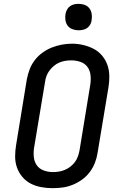

<svg xmlns="http://www.w3.org/2000/svg" viewBox="-20 -974 640 1002"><path d="M254 8Q224 8 194.5 2.5Q165 -3 140 -16Q115 -29 96.5 -51Q78 -73 68.5 -100Q59 -127 59 -157Q59 -187 64 -217L120 -560Q125 -586 134.5 -611.5Q144 -637 161 -659.5Q178 -682 201.5 -699Q225 -716 250.5 -726Q276 -736 302.5 -741Q329 -746 356 -746Q386 -746 415 -739Q444 -732 469 -719Q494 -706 512.5 -684Q531 -662 540.5 -635Q550 -608 550.5 -578Q551 -548 546 -518L489 -175Q485 -149 475 -123.5Q465 -98 448 -75.5Q431 -53 408 -36.5Q385 -20 359 -9.5Q333 1 306.5 4.5Q280 8 254 8ZM255 -76Q255 -76 255.5 -76Q256 -76 256 -76Q272 -76 287.5 -78.5Q303 -81 318.5 -87.5Q334 -94 347.5 -104.5Q361 -115 371 -128.5Q381 -142 386.5 -157.5Q392 -173 395 -189L451 -531Q455 -556 452.5 -581Q450 -606 436.5 -624.5Q423 -643 400 -651Q377 -659 352 -659Q336 -659 320.5 -656.5Q305 -654 289.5 -647.5Q274 -641 261 -630Q248 -619 238 -605.5Q228 -592 222.5 -577Q217 -562 215 -546L158 -204Q154 -179 156.5 -154.5Q159 -130 172 -111.5Q185 -93 208 -84.5Q231 -76 255 -76ZM390 -816Q374 -816 358.5 -821.5Q343 -827 333.5 -839.5Q324 -852 321.5 -868.5Q319 -885 322 -902Q324 -913 330 -924Q336 -935 346 -942Q356 -949 367.5 -951.5Q379 -954 390 -954Q407 -954 422 -948.5Q437 -943 446.5 -930.5Q456 -918 458.5 -901.5Q461 -885 458 -868Q457 -857 451 -846Q445 -835 435 -828Q425 -821 413.5 -818.5Q402 -816 390 -816Z"/></svg>

Font: Iosevka Curly Slab MdExObl
Style: Regular
Weight: 500
Width: 7
Italic angle: -9°
Monospace: yes
Designer: Belleve Invis
Foundry: Belleve Invis
Version: Version 11.1.0; ttfautohint (v1.8.3)